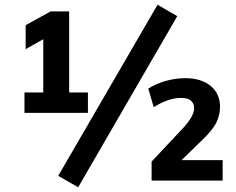

<svg xmlns="http://www.w3.org/2000/svg" viewBox="-20 -760 992 808"><path d="M271 -371H350V-285H83V-371H162V-595L88 -553V-654L193 -712H271ZM309 28 225 -20 643 -740 726 -692ZM917 -86V0H618V-80L756 -227Q797 -274 797 -304Q797 -325 783 -337Q769 -348 742 -348Q715 -348 686 -338Q657 -328 627 -309L604 -387Q635 -407 676 -419Q718 -431 760 -431Q827 -431 867 -398Q906 -365 906 -311Q906 -275 889 -241Q871 -208 827 -167L744 -86Z"/></svg>

Font: PRinguin Sans
Style: Bold
Weight: 700
Designer: Vernon Adams
Foundry: Vernon Adams
Version: ""